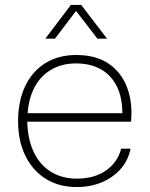

<svg xmlns="http://www.w3.org/2000/svg" viewBox="-20 -747 605 775"><path d="M290 8Q218 8 165 -25Q112 -58 82.5 -118Q53 -178 53 -258Q53 -338 81 -398Q109 -458 162 -491.5Q215 -525 288 -525Q367 -525 418.5 -490Q470 -455 493 -394Q516 -333 509 -256H90Q92 -183 117 -131.5Q142 -80 186.5 -53Q231 -26 290 -26Q361 -26 408 -59Q455 -92 469 -147H507Q498 -100 467 -65Q436 -30 390.5 -11Q345 8 290 8ZM91 -284 86 -290H479L474 -281Q475 -352 451.5 -398.5Q428 -445 386 -468Q344 -491 287 -491Q230 -491 187 -466Q144 -441 119.5 -395Q95 -349 91 -284ZM163 -591 266 -727H308L412 -591H373L287 -703L202 -591Z"/></svg>

Font: Mona Sans ExtraLight
Style: Regular
Weight: 200
Designer: Deni Anggara
Foundry: GitHub
Version: Version 2.000